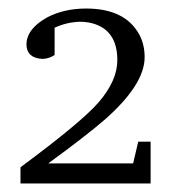

<svg xmlns="http://www.w3.org/2000/svg" viewBox="-20 -698 407 450"><path d="M28 -268V-306Q170 -411 211 -458Q255 -509 255 -557Q255 -629 194 -644Q181 -647 167 -647Q136 -646 108 -633V-569Q94 -560 79 -560Q43 -562 42 -593Q42 -631 92 -658Q131 -678 182 -678Q274 -678 307 -616Q319 -593 319 -564Q319 -500 226 -418Q181 -379 93 -315H292L304 -366H333V-268Z"/></svg>

Font: Khartiya
Style: Regular
Weight: 500
Version: Version 1.0.1